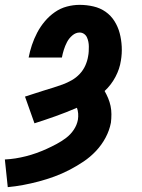

<svg xmlns="http://www.w3.org/2000/svg" viewBox="-63 -558 583 791"><path d="M-31 213 -43 99Q-21 98 1 94.5Q23 91 44.5 85.5Q66 80 87 72.5Q108 65 129 55.5Q150 46 170.5 35Q191 24 209.5 10Q228 -4 241 -23.5Q254 -43 258 -65Q258 -65 258 -65Q258 -65 258 -65Q260 -78 259 -90.5Q258 -103 254 -114Q210 -95 166.5 -79.5Q123 -64 79 -50L40 -160Q59 -166 78.5 -172.5Q98 -179 117.5 -185Q137 -191 156.5 -197Q176 -203 195 -210Q214 -217 232.5 -227.5Q251 -238 265.5 -253.5Q280 -269 288.5 -288Q297 -307 300 -326Q302 -336 302.5 -346Q303 -356 303 -366Q303 -376 301 -386Q299 -396 295 -404.5Q291 -413 283 -418.5Q275 -424 265 -424Q249 -424 235 -412Q221 -400 213 -384.5Q205 -369 200 -353Q195 -337 192 -321H55Q60 -347 68.5 -372.5Q77 -398 90 -423Q103 -448 121.5 -470Q140 -492 163 -508Q186 -524 212.5 -531Q239 -538 265 -538Q294 -538 322 -531.5Q350 -525 372 -509.5Q394 -494 408.5 -471Q423 -448 430 -421.5Q437 -395 438.5 -366Q440 -337 435 -308Q430 -274 412.5 -241Q395 -208 368 -183Q376 -169 382.5 -153.5Q389 -138 392.5 -121.5Q396 -105 396 -87.5Q396 -70 394 -53Q388 -21 372 9Q356 39 332.5 64Q309 89 280.5 108Q252 127 222 142.5Q192 158 160.5 169.5Q129 181 97 189.5Q65 198 33 204Q1 210 -31 213Z"/></svg>

Font: Iosevka Curly Slab HvObl
Style: Regular
Weight: 900
Italic angle: -9°
Monospace: yes
Designer: Belleve Invis
Foundry: Belleve Invis
Version: Version 11.1.0; ttfautohint (v1.8.3)